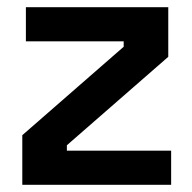

<svg xmlns="http://www.w3.org/2000/svg" viewBox="-20 -514 535 534"><path d="M42 0V-138L324 -384V-399H52V-494H448V-356L166 -110V-95H456V0Z"/></svg>

Font: Space Grotesk Frontify SemiBold
Style: Regular
Weight: 600
Designer: Florian Karsten
Version: Version 2.000